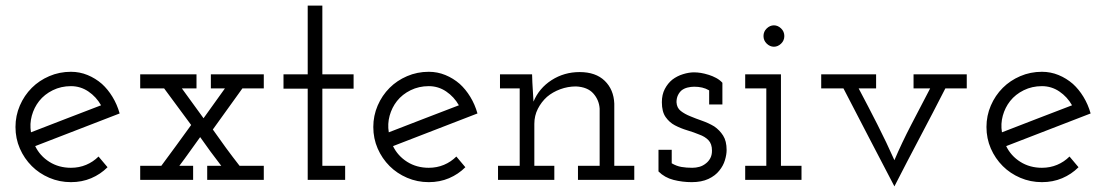

<svg xmlns="http://www.w3.org/2000/svg" viewBox="-20 -639 3932 682"><path d="M232 -333Q266 -333 294 -314Q322 -295 339 -265Q276 -241 214 -217Q152 -193 90 -169Q85 -199 93 -228Q101 -257 119 -280Q138 -304 167.5 -318.5Q197 -333 232 -333ZM362 -45 330 -83Q311 -64 286 -53.5Q261 -43 232 -43Q189 -43 155.5 -64Q122 -85 105 -120Q180 -149 255 -178Q330 -207 405 -236Q396 -268 379.5 -295Q363 -322 342 -341Q319 -361 291 -372.5Q263 -384 232 -384Q191 -384 155 -368.5Q119 -353 93 -327Q66 -300 50.5 -264Q35 -228 35 -188Q35 -147 50.5 -111.5Q66 -76 93 -49Q119 -23 155 -7.5Q191 8 232 8Q271 8 304 -6Q337 -20 362 -45Z M666 0V-50H617Q636 -75 654 -100.5Q672 -126 691 -152Q709 -126 727.5 -101Q746 -76 766 -50H716V0H917V-50H831Q806 -82 782.5 -114Q759 -146 736 -179L841 -325H917V-375H729V-325H779L703 -219L626 -325H678V-375H478V-325H563Q587 -292 611 -260Q635 -228 659 -195Q632 -158 606 -122Q580 -86 553 -50H478V0Z M1206 0V-50H1125V-324H1236V-375H1125V-619H1073V-375H987V-324H1073V0Z M1503 -333Q1537 -333 1565 -314Q1593 -295 1610 -265Q1547 -241 1485 -217Q1423 -193 1361 -169Q1356 -199 1364 -228Q1372 -257 1390 -280Q1409 -304 1438.5 -318.5Q1468 -333 1503 -333ZM1633 -45 1601 -83Q1582 -64 1557 -53.5Q1532 -43 1503 -43Q1460 -43 1426.5 -64Q1393 -85 1376 -120Q1451 -149 1526 -178Q1601 -207 1676 -236Q1667 -268 1650.5 -295Q1634 -322 1613 -341Q1590 -361 1562 -372.5Q1534 -384 1503 -384Q1462 -384 1426 -368.5Q1390 -353 1364 -327Q1337 -300 1321.5 -264Q1306 -228 1306 -188Q1306 -147 1321.5 -111.5Q1337 -76 1364 -49Q1390 -23 1426 -7.5Q1462 8 1503 8Q1542 8 1575 -6Q1608 -20 1633 -45Z M1949 0V-50H1878V-199Q1878 -228 1890.5 -252.5Q1903 -277 1923 -295Q1943 -312 1970 -322Q1997 -332 2026 -332Q2067 -330 2087.5 -307Q2108 -284 2110 -253V-50H2033V0H2233V-50H2162V-271Q2160 -321 2128 -352Q2096 -383 2039 -383Q1984 -383 1939.5 -354.5Q1895 -326 1875 -278Q1874 -297 1873 -312Q1872 -327 1871 -346L1870 -375H1756V-325H1826V-50H1749V0Z M2535 -33Q2549 -50 2555 -70Q2561 -90 2561 -106Q2561 -138 2548.5 -157.5Q2536 -177 2517 -190Q2497 -202 2474 -210Q2451 -218 2432 -226Q2412 -234 2398 -245Q2384 -256 2383 -276Q2383 -290 2388 -300.5Q2393 -311 2401 -318Q2410 -325 2422 -328Q2434 -331 2446 -331Q2461 -331 2474 -328Q2487 -325 2499 -318V-268H2546V-345Q2537 -355 2524 -362Q2511 -369 2498 -373Q2482 -378 2469.5 -380Q2457 -382 2445 -382Q2427 -382 2406 -375.5Q2385 -369 2368 -356Q2352 -343 2341.5 -323Q2331 -303 2331 -276Q2331 -242 2344.5 -223Q2358 -204 2377 -194Q2398 -183 2421.5 -176Q2445 -169 2464 -161Q2484 -154 2496.5 -141Q2509 -128 2509 -104Q2509 -88 2503 -77Q2497 -66 2488 -59Q2477 -50 2464.5 -46.5Q2452 -43 2439 -43Q2418 -43 2400.5 -46Q2383 -49 2366 -59V-107H2319V-30Q2341 -8 2372.5 0Q2404 8 2437 8Q2472 8 2496.5 -3.5Q2521 -15 2535 -33Z M2827 0V-50H2754V-375H2627V-325H2702V-50H2627V0ZM2766 -511Q2766 -527 2754.5 -538Q2743 -549 2729 -549Q2715 -549 2703.5 -538Q2692 -527 2692 -511Q2692 -495 2703.5 -484Q2715 -473 2729 -473Q2743 -473 2754.5 -484Q2766 -495 2766 -511Z M3338 -325H3414V-375H3225V-325H3284Q3250 -260 3216.5 -195.5Q3183 -131 3157 -70Q3129 -133 3096.5 -197Q3064 -261 3030 -325H3092V-375H2897V-325H2976Q3021 -238 3066 -151.5Q3111 -65 3157 23Q3202 -65 3247.5 -151Q3293 -237 3338 -325Z M3681 -333Q3715 -333 3743 -314Q3771 -295 3788 -265Q3725 -241 3663 -217Q3601 -193 3539 -169Q3534 -199 3542 -228Q3550 -257 3568 -280Q3587 -304 3616.5 -318.5Q3646 -333 3681 -333ZM3811 -45 3779 -83Q3760 -64 3735 -53.5Q3710 -43 3681 -43Q3638 -43 3604.5 -64Q3571 -85 3554 -120Q3629 -149 3704 -178Q3779 -207 3854 -236Q3845 -268 3828.5 -295Q3812 -322 3791 -341Q3768 -361 3740 -372.5Q3712 -384 3681 -384Q3640 -384 3604 -368.5Q3568 -353 3542 -327Q3515 -300 3499.5 -264Q3484 -228 3484 -188Q3484 -147 3499.5 -111.5Q3515 -76 3542 -49Q3568 -23 3604 -7.5Q3640 8 3681 8Q3720 8 3753 -6Q3786 -20 3811 -45Z"/></svg>

Font: Josefin Slab Medium
Style: Regular
Weight: 500
Designer: Santiago Orozco
Foundry: Typemade
Version: Version 2.000